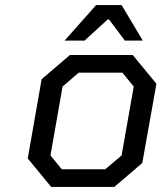

<svg xmlns="http://www.w3.org/2000/svg" viewBox="-20 -741 640 761"><path d="M236 -580 361 -721H462L546 -580H475L412 -664H407L315 -580ZM433 0H183L90 -113L145 -427L257 -523H506L600 -409L544 -95ZM225 -70H397L462 -125L510 -398L465 -453H292L228 -398L180 -125Z"/></svg>

Font: Tomorrow
Style: Italic
Weight: 400
Italic angle: -10°
Designer: Tony de Marco, Monica Rizzolli
Foundry: Just in Type
Version: Version 2.002